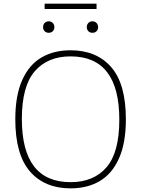

<svg xmlns="http://www.w3.org/2000/svg" viewBox="-20 -1025 775 1054"><path d="M64 -370Q64 -501 102 -585.5Q140 -670 207.8 -709.5Q275.5 -749 367.5 -749Q509.5 -749 590.2 -656.8Q671 -564.5 671 -370Q671 -239.5 633 -155Q595 -70.5 527.2 -30.8Q459.5 9 367.5 9Q225.5 9 144.8 -83.5Q64 -176 64 -370ZM635 -368Q635 -715.5 367.5 -715.5Q241.5 -715.5 170.8 -633.8Q100 -552 100 -372Q100 -25 367.5 -25Q494 -25 564.5 -106.5Q635 -188 635 -368ZM216.5 -876Q216.5 -890 225.2 -899Q234 -908 247.5 -908Q261 -908 269.8 -899Q278.5 -890 278.5 -876Q278.5 -862 269.8 -853.5Q261 -845 247.5 -845Q234 -845 225.2 -853.5Q216.5 -862 216.5 -876ZM456.5 -876Q456.5 -890 465.2 -899Q474 -908 487.5 -908Q501 -908 509.8 -899Q518.5 -890 518.5 -876Q518.5 -862 509.8 -853.5Q501 -845 487.5 -845Q474 -845 465.2 -853.5Q456.5 -862 456.5 -876ZM225 -975.5V-1005H510V-975.5Z"/></svg>

Font: Encode Sans Semi Expanded Thin
Style: Regular
Weight: 250
Width: 6
Designer: Multiple Designers
Foundry: Impallari Type
Version: Version 2.000